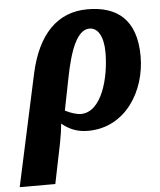

<svg xmlns="http://www.w3.org/2000/svg" viewBox="-86 -593 735 881"><g transform="rotate(-5 282.0 -153.0)"><path d="M-31 240H133L171 54C178 18 181 -5 184 -34C216 -7 254 10 304 10C477 10 574 -150 574 -310C574 -482 483 -546 350 -546C210 -546 119 -451 80 -273ZM278 -70C260 -70 230 -79 206 -92L235 -238C260 -368 295 -457 351 -457C390 -457 415 -415 415 -341C415 -227 375 -70 278 -70Z"/></g></svg>

Font: Noto Serif SemiCondensed Extra
Style: Italic
Weight: 800
Width: 4
Italic angle: -12°
Designer: Monotype Design Team
Foundry: Monotype Imaging Inc.
Version: Version 1.901